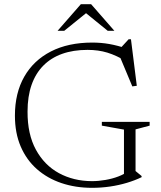

<svg xmlns="http://www.w3.org/2000/svg" viewBox="-20 -890 770 920"><path d="M629.5 -70.5 658.5 -46.5V-41Q626.5 -25.5 588.2 -14Q550 -2.5 507.5 3.8Q465 10 421 10Q341.5 10 274.2 -12.8Q207 -35.5 157 -79.5Q107 -123.5 79.2 -188Q51.5 -252.5 51.5 -336Q51.5 -444 96.2 -522.5Q141 -601 224 -643.5Q307 -686 422 -686Q465 -686 504.2 -679Q543.5 -672 586.5 -657.5L556.5 -658.5L596.5 -702H607.5L635.5 -479L614 -476L546 -638.5L589 -594Q538 -624.5 494.5 -637.8Q451 -651 399.5 -651Q331 -651 277.8 -632Q224.5 -613 187.5 -575.5Q150.5 -538 131.2 -483Q112 -428 112 -355.5Q111.5 -247 152 -172.8Q192.5 -98.5 262.2 -60.5Q332 -22.5 420 -22Q452 -22 485.2 -27.8Q518.5 -33.5 547.2 -44.5Q576 -55.5 593 -70L574 -31.5V-269L468 -288V-306H697V-288L629.5 -270ZM384 -833.5H400.5L288 -742.5H256L367.5 -870H416.5L528 -742.5H496Z"/></svg>

Font: Newsreader 16pt 16pt Light
Style: Regular
Weight: 300
Version: Version 1.003